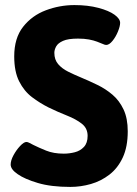

<svg xmlns="http://www.w3.org/2000/svg" viewBox="-20 -728 540 756"><path d="M257 8Q181 8 129 -7.5Q77 -23 50 -42Q22 -61 22 -80Q22 -96 33 -116.5Q44 -137 59 -153Q74 -169 84 -169Q89 -169 95.5 -165.5Q102 -162 112 -157Q132 -147 161.5 -135Q191 -123 231 -123Q253 -123 274.5 -128.5Q296 -134 310.5 -149.5Q325 -165 325 -193Q325 -223 302 -241Q279 -259 243.5 -273Q208 -287 171 -305Q137 -322 106 -345.5Q75 -369 55.5 -407.5Q36 -446 36 -506Q36 -578 71 -622.5Q106 -667 160.5 -687.5Q215 -708 273 -708Q326 -708 367.5 -697Q409 -686 431 -670Q453 -654 453 -638Q453 -625 444.5 -604Q436 -583 423 -567Q410 -551 398 -551Q393 -551 384.5 -555Q376 -559 362 -564Q349 -569 330.5 -572.5Q312 -576 287 -576Q248 -576 228 -567Q208 -558 201 -545Q194 -532 194 -520Q194 -493 209 -475.5Q224 -458 248 -446Q272 -434 301 -422Q332 -409 364 -393.5Q396 -378 423 -355Q450 -332 466.5 -297Q483 -262 483 -211Q483 -150 463.5 -108Q444 -66 411 -40.5Q378 -15 338 -3.5Q298 8 257 8Z"/></svg>

Font: Asap
Style: Bold
Weight: 700
Designer: Pablo Cosgaya
Foundry: Omnibus-Type
Version: Version 3.001; ttfautohint (v1.8.3)